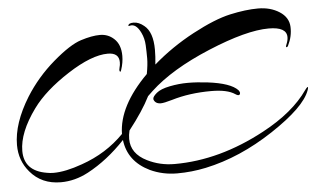

<svg xmlns="http://www.w3.org/2000/svg" viewBox="-51 -753 1469 884"><g transform="rotate(-5 684.0 -311.0)"><path d="M1294 -530Q1294 -577 1211 -577Q1108 -577 930.5 -503Q753 -429 654 -337L631 -315Q598 -249 532 -165Q527 -145 527 -126Q527 -58 600 -22Q658 7 726 7Q934 7 1144 -106Q1286 -182 1354 -280Q1368 -299 1368 -290Q1368 -286 1365 -278Q1338 -202 1182.5 -99.5Q1027 3 867 37Q801 51 734 51Q667 51 609 24Q510 -24 498 -124Q416 -37 324 12Q262 45 197 45Q108 45 55 -18Q10 -71 10 -143Q10 -243 83 -361Q137 -447 215.5 -514.5Q294 -582 345.5 -598.5Q397 -615 434.5 -615Q472 -615 499 -590Q529 -563 529 -510Q529 -479 518 -446Q514 -434 511 -440Q508 -446 511.5 -457.5Q515 -469 515 -482Q515 -526 463 -526Q388 -526 276.5 -454Q165 -382 109 -305Q32 -199 32 -114Q32 -21 136 -4Q151 -1 167 -1Q222 -1 300 -29Q415 -69 496 -152Q498 -281 634 -417Q642 -460 642 -489Q642 -518 640.5 -549.5Q639 -581 626 -608Q604 -654 574 -645Q569 -643 569 -646Q570 -658 594 -658Q618 -658 642 -638Q681 -607 681 -525Q681 -494 677 -457Q762 -531 865 -586Q968 -641 1040.5 -657Q1113 -673 1170 -673Q1227 -673 1268.5 -646.5Q1310 -620 1312 -576Q1314 -532 1293 -490Q1290 -484 1287 -484Q1280 -482 1287 -498.5Q1294 -515 1294 -530ZM1048 -306Q1054 -298 1054 -293.5Q1054 -289 1052 -286Q1047 -279 1032 -289Q997 -313 922 -313Q822 -313 739 -288Q701 -277 687 -277Q661 -277 654 -298Q654 -300 654 -301Q654 -311 673 -327Q692 -343 734.5 -351.5Q777 -360 818.5 -360Q860 -360 910 -354Q1015 -341 1048 -306Z"/></g></svg>

Font: Arizonia
Style: Regular
Weight: 400
Designer: Robert E. Leuschke
Foundry: Robert E. Leuschke
Version: Version 1.003